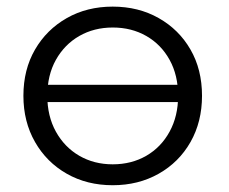

<svg xmlns="http://www.w3.org/2000/svg" viewBox="-20 -550 686 575"><path d="M317.5 4.7Q240.4 4.7 180 -29.7Q119.6 -64 84.9 -124.7Q50.1 -185.5 50.1 -263.1Q50.1 -341.7 84.9 -401.6Q119.6 -461.5 180 -495.8Q240.4 -530.2 317.5 -530.2Q394.6 -530.2 455.2 -495.9Q515.9 -461.6 550.4 -401.7Q585 -341.9 585 -263.1Q585 -185.3 550.5 -124.6Q516 -64 455.2 -29.7Q394.4 4.7 317.5 4.7ZM317.5 -57.9Q373.9 -57.9 418.2 -83.5Q462.5 -109.2 487.9 -155.7Q513.4 -202.2 513.4 -263Q513.4 -324.8 487.9 -370.8Q462.5 -416.8 418.2 -442.2Q373.9 -467.6 317.8 -467.6Q261.7 -467.6 217.4 -442.2Q173.2 -416.8 147.4 -370.8Q121.7 -324.8 121.7 -263Q121.7 -202.2 147.4 -155.7Q173.2 -109.2 217.5 -83.5Q261.8 -57.9 317.5 -57.9ZM88.7 -244.3V-296.1H544.6V-244.3Z"/></svg>

Font: Montserrat Alternates Thin
Style: Regular
Weight: 100
Designer: Julieta Ulanovsky
Foundry: Julieta Ulanovsky
Version: Version 9.000